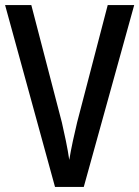

<svg xmlns="http://www.w3.org/2000/svg" viewBox="-20 -734 547 754"><path d="M507 -714H403L283 -254C273 -213 259 -150 252 -106C246 -150 232 -214 223 -253L103 -714H0L196 0H309Z"/></svg>

Font: Noto Sans Sinhala UI Condensed Medium
Style: Regular
Weight: 500
Width: 3
Designer: Jelle Bosma - Monotype Design Team
Foundry: Monotype Imaging Inc.
Version: Version 2.006